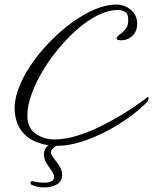

<svg xmlns="http://www.w3.org/2000/svg" viewBox="-20 -619 673 844"><path d="M232 22Q184 22 143 6.5Q102 -9 76 -42Q50 -75 45 -127Q41 -172 59.5 -224.5Q78 -277 113.5 -330Q149 -383 195 -431Q241 -479 292.5 -517Q344 -555 395 -577Q446 -599 491 -599Q527 -599 555 -576Q583 -553 583 -514Q583 -483 563 -462.5Q543 -442 512 -442Q511 -442 502 -443Q493 -444 492 -450Q497 -462 510.5 -471Q524 -480 535 -495.5Q546 -511 543 -542Q542 -560 528.5 -567.5Q515 -575 498 -575Q456 -575 409 -551.5Q362 -528 316.5 -487.5Q271 -447 230.5 -397Q190 -347 159.5 -293Q129 -239 113 -187.5Q97 -136 101 -95Q106 -50 141.5 -28Q177 -6 218 -6Q265 -6 316 -21.5Q367 -37 416.5 -61Q466 -85 509 -111Q552 -137 583.5 -159Q615 -181 629 -192Q630 -193 631 -193Q633 -193 633 -188Q633 -184 631.5 -179Q630 -174 625 -169Q593 -136 546.5 -102.5Q500 -69 446 -41Q392 -13 336.5 4.5Q281 22 232 22ZM176 205Q145 205 120 194Q114 191 114 185Q114 182 117 179Q120 176 125 178Q152 184 175 184Q194 184 206 178Q218 172 218 158Q218 149 210 137Q202 125 192 110Q173 84 173 60Q173 15 232 4H235Q239 4 243 6Q247 8 243 14Q204 33 204 50Q204 58 210.5 68Q217 78 228 92Q237 103 245 117.5Q253 132 253 150Q253 179 229 192Q205 205 176 205Z"/></svg>

Font: Hurricane
Style: Regular
Weight: 400
Designer: Robert E. Leuschke
Foundry: Robert E. Leuschke
Version: Version 1.010; ttfautohint (v1.8.3)